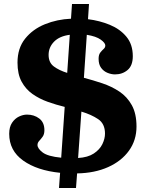

<svg xmlns="http://www.w3.org/2000/svg" viewBox="-20 -855 732 960"><path d="M340 -835H425L420 -759Q477.5 -752 528.8 -731Q580 -710 612 -671.5Q644 -633 644 -574Q644 -527 618 -505Q592 -483 555 -483Q536.5 -483 517.5 -490.8Q498.5 -498.5 485.8 -515.5Q473 -532.5 473 -561Q473 -581.5 481.5 -592.2Q490 -603 498.2 -610.2Q506.5 -617.5 506.5 -627.5Q506.5 -640.5 483.5 -657Q460.5 -673.5 414 -681L399.5 -466Q445 -454 491.5 -438.5Q538 -423 576.8 -397.2Q615.5 -371.5 639 -329.2Q662.5 -287 662.5 -222.5Q662.5 -154 625 -101.8Q587.5 -49.5 520.5 -19.5Q453.5 10.5 365.5 12L360 85H275L280.5 9Q165.5 -2.5 95.8 -52.2Q26 -102 26 -186Q26 -220 40.2 -241.2Q54.5 -262.5 75 -272.2Q95.5 -282 115 -282Q150.5 -282 176.2 -262.5Q202 -243 202 -204Q202 -183.5 193.2 -171.5Q184.5 -159.5 176 -150.5Q167.5 -141.5 167.5 -130Q167.5 -112.5 193.2 -92.8Q219 -73 286 -66.5L303.5 -320.5Q260.5 -331 218.5 -346Q176.5 -361 142.5 -385Q108.5 -409 88 -446.8Q67.5 -484.5 67.5 -542Q67.5 -614 105.5 -661.5Q143.5 -709 204.5 -733.8Q265.5 -758.5 335 -761.5ZM223 -580.5Q223 -542 249.5 -522.5Q276 -503 316 -490.5L329 -681Q277.5 -674.5 250.2 -646.5Q223 -618.5 223 -580.5ZM505 -187Q505 -236.5 470.5 -259.5Q436 -282.5 387 -297L370.5 -65Q419.5 -68 449 -87.5Q478.5 -107 491.8 -134.2Q505 -161.5 505 -187Z"/></svg>

Font: Besley*
Style: Bold
Weight: 700
Designer: Owen Earl
Foundry: indestructible type*
Version: Version 2.000; ttfautohint (v1.8.3)